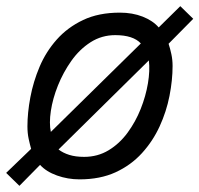

<svg xmlns="http://www.w3.org/2000/svg" viewBox="-44 -571 647 623"><path d="M19 32 -24 -10 57 -88Q53 -102 49 -120.5Q45 -139 45 -161Q45 -205 54.5 -255.5Q64 -306 84.5 -354.5Q105 -403 140 -442.5Q175 -482 225.5 -506Q276 -530 345 -530Q386 -530 419 -517Q452 -504 471 -482L541 -551L583 -510L503 -429Q508 -414 512 -395.5Q516 -377 516 -357Q516 -311 506 -260Q496 -209 474 -161Q452 -113 416.5 -74Q381 -35 331 -12Q281 11 214 11Q176 11 141 -1.5Q106 -14 86 -36ZM229 -62Q273 -62 308.5 -83.5Q344 -105 370 -140.5Q396 -176 412.5 -217.5Q429 -259 436 -300.5Q443 -342 439 -375L146 -86Q160 -75 180.5 -68.5Q201 -62 229 -62ZM121 -143 413 -430Q388 -457 330 -457Q286 -457 250 -434Q214 -411 187.5 -373.5Q161 -336 144 -293.5Q127 -251 121 -211Q115 -171 121 -143Z"/></svg>

Font: Ubuntu Sans Mono
Style: Italic
Weight: 400
Italic angle: -13.5°
Monospace: yes
Designer: Dalton Maag Ltd
Foundry: Dalton Maag Ltd
Version: Version 1.006